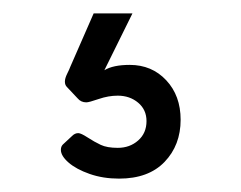

<svg xmlns="http://www.w3.org/2000/svg" viewBox="-20 -47 360 287"><path d="M158 220Q134 220 114 213Q94 206 82.5 196Q71 186 71 177Q71 172 74 169L88 156Q92 152 97 152Q101 152 111 158.5Q121 165 130.5 169.5Q140 174 156 174Q174 174 186.5 163Q199 152 199 134Q199 117 186.5 106.5Q174 96 156 96Q142 96 127.5 101Q113 106 109 106Q101 106 96 100L80 83Q77 80 77 75Q77 70 80.5 63Q84 56 85 53L120 -27H178L136 58Q149 50 174 50Q207 50 228.5 73Q250 96 250 132Q250 170 226 195Q202 220 158 220Z"/></svg>

Font: Rubik AZ
Style: Regular
Weight: 300
Designer: Hubert and Fischer
Foundry: Hubert & Fischer
Version: Version 2.000